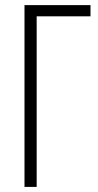

<svg xmlns="http://www.w3.org/2000/svg" viewBox="-20 -734 384 754"><path d="M335.4 -713.9V-669.9H124V0H76.2V-713.9Z"/></svg>

Font: Open Sans Condensed Light
Style: Regular
Weight: 300
Width: 3
Designer: Monotype Design Team
Foundry: Monotype Imaging Inc.
Version: Version 3.003; ttfautohint (v1.8.4)